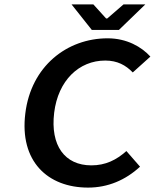

<svg xmlns="http://www.w3.org/2000/svg" viewBox="-20 -840 703 872"><path d="M95 -325C68 -108 196 12 380 12C470 12 550 -22 616 -83L554 -154C508 -113 459 -89 395 -89C274 -89 208 -179 226 -328C244 -475 339 -565 458 -565C513 -565 551 -544 583 -511L663 -583C623 -627 556 -666 469 -666C284 -666 121 -539 95 -325ZM541 -820 467 -756H462L404 -820H305L397 -704H520L640 -820Z"/></svg>

Font: Falling Sky
Style: ExtObl
Weight: 400
Designer: Paul D. Hunt
Foundry: Adobe Systems Incorporated
Version: Version 1.02